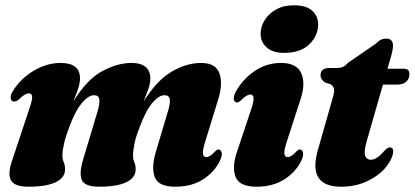

<svg xmlns="http://www.w3.org/2000/svg" viewBox="-20 -696 1568 726"><path d="M295.5 -97 348.5 -273.5Q358 -305.5 355.5 -320.8Q353 -336 335.5 -336Q314.5 -336 289.2 -306Q264 -276 241 -213Q227.5 -178 221.8 -151.5Q216 -125 216 -108.5Q216 -94 221 -82.5Q226 -71 226 -55.5Q226 -24.5 191 -7.2Q156 10 87.5 10Q32 10 20.2 -16.8Q8.5 -43.5 28.5 -97L91.5 -286.5Q102.5 -318 101.5 -330.5Q100.5 -343 89.5 -343Q82 -343 73 -337.8Q64 -332.5 48.5 -317.5Q40 -312 34 -312Q22.5 -312 20.5 -324Q18.5 -336 28.5 -351Q57 -398.5 106.8 -428.2Q156.5 -458 209 -458Q282.5 -458 282.5 -400Q282.5 -381 274.5 -358Q266.5 -335 257 -311.5Q307.5 -395 365.8 -426.5Q424 -458 476.5 -458Q548.5 -458 548.5 -398Q548.5 -381 540.5 -358.2Q532.5 -335.5 523 -312Q572 -391 628.2 -424.5Q684.5 -458 740.5 -458Q796.5 -458 810.2 -417.5Q824 -377 803 -313.5L756 -160.5Q745.5 -128 747.2 -115Q749 -102 760.5 -102Q774 -102 794 -124Q801 -131 806 -131Q814.5 -131 818 -119.5Q821.5 -108 811 -87Q790.5 -45 747.5 -17.5Q704.5 10 642.5 10Q578 10 564.8 -27.2Q551.5 -64.5 570.5 -126L614.5 -273.5Q624.5 -305.5 622 -320.8Q619.5 -336 602 -336Q580.5 -336 555.5 -306.2Q530.5 -276.5 507 -212.5Q493.5 -178 488.2 -151.5Q483 -125 483 -108.5Q483 -94 488 -82.5Q493 -71 493 -55.5Q493 -24.5 458 -7.2Q423 10 355 10Q299.5 10 289 -16.2Q278.5 -42.5 295.5 -97Z M1054 -496Q1011.5 -496 988.5 -516.5Q965.5 -537 965.5 -568.5Q965.5 -595.5 980.8 -620Q996 -644.5 1024.2 -660.2Q1052.5 -676 1091 -676Q1138 -676 1160.5 -655.5Q1183 -635 1183 -604Q1183 -561 1149.5 -528.5Q1116 -496 1054 -496ZM1064.5 -160.5Q1054 -128 1055.2 -115Q1056.5 -102 1068 -102Q1081.5 -102 1101.5 -124Q1108.5 -131 1113.5 -131Q1122 -131 1125.5 -119.5Q1129 -108 1118.5 -87Q1098 -45 1054.8 -17.5Q1011.5 10 949.5 10Q885 10 870.5 -27.8Q856 -65.5 877.5 -126L931 -286.5Q948.5 -338.5 927 -338.5Q919.5 -338.5 911.2 -333.5Q903 -328.5 888.5 -314Q881.5 -308.5 876.5 -308.5Q867.5 -308.5 864.5 -319.2Q861.5 -330 871.5 -349Q898 -397 943 -427.5Q988 -458 1042.5 -458Q1102 -458 1119.2 -419Q1136.5 -380 1116 -319.5Z M1229.5 -377.5 1208.5 -384.5Q1192 -396 1192 -411.5Q1192 -439 1226.5 -439H1254.5Q1268 -439 1276.8 -443Q1285.5 -447 1298 -460L1402 -531.5Q1418.5 -550 1440 -550Q1466 -550 1466 -523.5Q1466 -516 1464.2 -506Q1462.5 -496 1458 -480.5L1445 -436H1508Q1528 -436 1528 -416Q1528 -397.5 1515.5 -386.8Q1503 -376 1482.5 -376H1428L1367 -163.5Q1355 -121.5 1360.8 -106.8Q1366.5 -92 1382 -92Q1405.5 -92 1433.5 -126Q1441 -133.5 1445 -136Q1449 -138.5 1454 -138.5Q1470 -138.5 1466 -115.5Q1459 -85 1432.5 -56.2Q1406 -27.5 1364 -8.8Q1322 10 1268.5 10Q1203.5 10 1182 -28Q1160.5 -66 1187.5 -148L1237.5 -324Q1245 -347 1243.2 -358.8Q1241.5 -370.5 1229.5 -377.5Z"/></svg>

Font: Fraunces 144pt S050 Black
Style: Italic
Weight: 900
Italic angle: -16°
Version: Version 1.000; ttfautohint (v1.8.3)